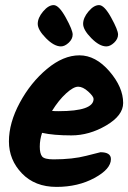

<svg xmlns="http://www.w3.org/2000/svg" viewBox="-20 -745 503 753"><path d="M145 -224Q136 -197 136 -170Q136 -143 145 -131.5Q154 -120 190 -120Q265 -120 318.5 -134Q372 -148 374 -148Q415 -148 415 -121Q415 -82 350.5 -47Q286 -12 201.5 -12Q117 -12 66 -65Q15 -118 15 -190.5Q15 -263 57.5 -342Q100 -421 164 -474.5Q228 -528 291.5 -528Q355 -528 409 -465.5Q463 -403 463 -341Q463 -292 396.5 -253Q330 -214 260 -214Q190 -214 145 -224ZM184 -310Q193 -309 210 -309Q347 -309 347 -357Q347 -367 326 -386Q305 -405 286.5 -405Q268 -405 239 -378.5Q210 -352 184 -310ZM219 -563Q192 -563 160 -595.5Q128 -628 128 -651.5Q128 -675 149 -700Q170 -725 190.5 -725Q211 -725 238 -676Q265 -627 265 -609.5Q265 -592 249.5 -577.5Q234 -563 219 -563ZM397 -563Q370 -563 338 -595.5Q306 -628 306 -651.5Q306 -675 327 -700Q348 -725 368.5 -725Q389 -725 416 -676Q443 -627 443 -609.5Q443 -592 427.5 -577.5Q412 -563 397 -563Z"/></svg>

Font: Kalam
Style: Bold
Weight: 700
Version: Version 2.001;PS 1.0;hotconv 1.0.79;makeotf.lib2.5.61930; tt